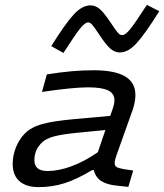

<svg xmlns="http://www.w3.org/2000/svg" viewBox="-20 -761 673 787"><path d="M525 -314 458 -126Q454 -115 452 -107Q450 -99 450 -92Q450 -82 457 -77Q464 -72 486 -68L526 -62L506 5L459 0Q418 -4 395 -19Q372 -34 364 -64H358Q295 -26 244.5 -10Q194 6 139 6Q87 6 59.5 -18.5Q32 -43 32 -89Q32 -124 45.5 -157.5Q59 -191 82 -214Q108 -240 153 -252.5Q198 -265 287 -273L432 -286Q445 -323 447 -332.5Q449 -342 449 -350Q449 -378 423 -390.5Q397 -403 340 -403Q310 -403 260 -398Q210 -393 152 -384L172 -456Q228 -465 273.5 -469Q319 -473 364 -473Q450 -473 492.5 -448Q535 -423 535 -372Q535 -359 532.5 -344.5Q530 -330 525 -314ZM121 -104Q121 -82 134.5 -71Q148 -60 175 -60Q220 -60 273 -79.5Q326 -99 381 -137L412 -228L299 -217Q236 -211 202 -202Q168 -193 151 -176Q136 -161 128.5 -143.5Q121 -126 121 -104ZM471 -546Q450 -546 432 -562Q414 -578 389 -616Q367 -649 358.5 -659Q350 -669 341 -669Q328 -669 307.5 -643Q287 -617 240 -544L190 -572Q249 -666 283 -702.5Q317 -739 351 -739Q372 -739 390 -723Q408 -707 433 -669Q455 -636 463.5 -626.5Q472 -617 481 -617Q494 -617 514.5 -642.5Q535 -668 582 -741L633 -715Q574 -621 539.5 -583.5Q505 -546 471 -546Z"/></svg>

Font: Intel One Mono
Style: Italic
Weight: 400
Italic angle: -16°
Monospace: yes
Designer: Fred Shallcrass
Foundry: Frere-Jones Type LLC
Version: Version 1.400;hotconv 1.1.0;makeotfexe 2.6.0;FJTRelease1.4